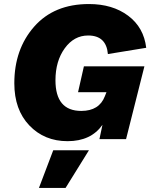

<svg xmlns="http://www.w3.org/2000/svg" viewBox="-20 -690 758 952"><path d="M367 -233 396 -361H696L605 0H473L488 -71Q431 10 315 10Q200 10 125.5 -68Q51 -146 51 -277Q51 -446 149.5 -558Q248 -670 421 -670Q538 -670 615.5 -612Q693 -554 705 -453L515 -422Q507 -514 417 -514Q347 -514 301 -450.5Q255 -387 255 -292Q255 -140 383 -140Q472 -140 500 -213L508 -233ZM173 242 244 55H421L305 242Z"/></svg>

Font: Elaine Sans ExtraBold
Style: Italic
Weight: 800
Italic angle: -13°
Designer: Wei Huang
Foundry: Wei Huang
Version: Version 2.001;December 24, 2019;FontCreator 12.0.0.2547 64-b